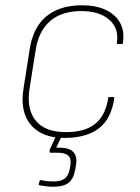

<svg xmlns="http://www.w3.org/2000/svg" viewBox="-20 -511 530 728"><path d="M227 12Q140 13 97.5 -37Q55 -87 69 -174L92 -321Q104 -405 154.5 -448Q205 -491 291 -491Q344 -491 381 -473.5Q418 -456 435.5 -424Q453 -392 446 -349Q446 -344 441 -344H427Q423 -344 423 -349Q432 -403 394.5 -436Q357 -469 288 -469Q214 -469 170 -431Q126 -393 115 -320L92 -175Q80 -97 115.5 -53.5Q151 -10 230 -10Q302 -10 341 -41.5Q380 -73 390 -138Q390 -143 394 -143H410Q414 -143 413 -137Q402 -62 356.5 -25.5Q311 11 227 12ZM183 197Q159 197 132 192Q126 191 127 186L130 176Q131 171 136 172Q149 175 160.5 176Q172 177 184 177Q211 177 225 166.5Q239 156 244 132L247 116Q251 91 239 79.5Q227 68 197 68H172Q168 68 168 64Q168 61 168.5 57.5Q169 54 171 51L196 -3Q199 -7 201 -7H216Q220 -7 218 -3L193 49H206Q243 49 258.5 66Q274 83 268 116L265 133Q259 167 240 182Q221 197 183 197Z"/></svg>

Font: Sofia Sans Thin
Style: Italic
Weight: 250
Italic angle: -9°
Version: Version 4.100-B